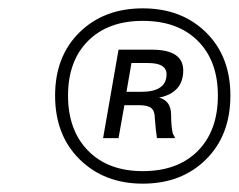

<svg xmlns="http://www.w3.org/2000/svg" viewBox="-20 -784 572 460"><path d="M344 -665Q419 -665 419 -615Q419 -562 361 -550Q390 -543 390 -508Q390 -481 394 -464L400 -453H356Q353 -473 351 -500Q351 -518 342.5 -525Q334 -532 313 -532H278L264 -453H227L264 -665ZM112 -555Q112 -649 170.5 -706.5Q229 -764 322 -764Q415 -764 473.5 -706.5Q532 -649 532 -555Q532 -460 473.5 -402Q415 -344 322 -344Q230 -344 171 -402Q112 -460 112 -555ZM322 -374Q406 -374 454 -422.5Q502 -471 502 -555Q502 -638 454 -686Q406 -734 322 -734Q239 -734 191 -686Q143 -638 143 -555Q143 -472 191 -423Q239 -374 322 -374ZM283 -564H318Q379 -564 379 -606Q379 -633 335 -633H295Z"/></svg>

Font: Nacelle
Style: Italic
Weight: 400
Italic angle: -12°
Designer: Sora Sagano
Foundry: Sora Sagano
Version: Version 1.000;FEAKit 1.0